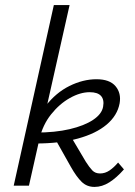

<svg xmlns="http://www.w3.org/2000/svg" viewBox="-20 -731 531 756"><path d="M34 0 192 -711H254L94 0ZM352 5Q322 5 301.5 -15Q281 -35 259 -74L196 -186L257 -197L318 -94Q332 -72 343.5 -60Q355 -48 374 -48Q394 -48 411.5 -60Q429 -72 445 -91L468 -64Q439 -31 410.5 -13Q382 5 352 5ZM120 -166 121 -209Q197 -209 254.5 -222.5Q312 -236 346.5 -259Q381 -282 386 -311Q391 -338 378 -353Q365 -368 333 -368Q296 -368 255 -345Q214 -322 181 -280.5Q148 -239 135 -183H103Q119 -261 159.5 -313.5Q200 -366 253.5 -392.5Q307 -419 360 -419Q412 -419 435 -391.5Q458 -364 451 -324Q442 -276 400 -240.5Q358 -205 287 -185.5Q216 -166 120 -166Z"/></svg>

Font: Ysabeau
Style: Italic
Weight: 400
Italic angle: -12°
Designer: Christian Thalmann (Catharsis Fonts)
Version: Version 2.000;gftools[0.9.27.dev2+g8671c4b]